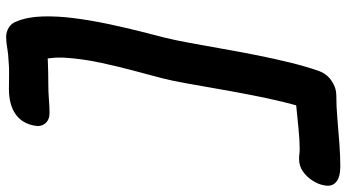

<svg xmlns="http://www.w3.org/2000/svg" viewBox="-271 -587 1126 624"><g transform="rotate(90 292.0 -275.0)"><path d="M100 268Q83 268 69 259Q55 250 50 235Q35 199 33.5 150.5Q32 102 39 47.5Q46 -7 57.5 -61.5Q69 -116 81 -164Q93 -212 102 -246Q110 -278 119 -326.5Q128 -375 138 -432Q148 -489 159.5 -547Q171 -605 184 -657.5Q197 -710 211 -749Q220 -774 242.5 -789.5Q265 -805 291 -805Q325 -805 365.5 -808.5Q406 -812 446.5 -815Q487 -818 521 -818Q556 -818 572 -804Q588 -790 582 -764Q579 -747 567.5 -728.5Q556 -710 538 -697Q520 -684 497 -684Q488 -684 480.5 -685Q473 -686 464 -686Q435 -686 396.5 -682Q358 -678 321 -674.5Q284 -671 261 -671L339 -726Q325 -688 312.5 -637Q300 -586 289 -529.5Q278 -473 268.5 -418Q259 -363 250.5 -316Q242 -269 234 -238Q225 -203 211 -151.5Q197 -100 184.5 -42Q172 16 168 70Q164 124 178 164L109 142Q144 134 179 132.5Q214 131 253 131Q279 131 303.5 129Q328 127 347 127Q370 127 381.5 141.5Q393 156 388 178Q380 218 349.5 238.5Q319 259 268 259Q243 259 221.5 258.5Q200 258 180 260Q155 261 136 264.5Q117 268 100 268Z"/></g></svg>

Font: Shantell Sans Light SemiBold
Style: Italic
Weight: 600
Italic angle: -11°
Version: Version 1.011;[c5ecc13dd]